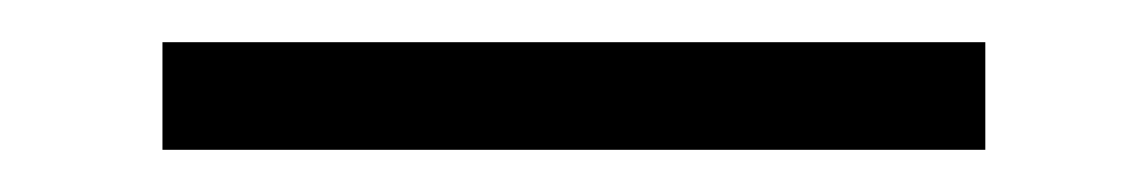

<svg xmlns="http://www.w3.org/2000/svg" viewBox="-20 -6 544 91"><path d="M57 14H447V65H57Z"/></svg>

Font: BM HANNA Air
Style: Regular
Weight: 400
Designer: Woowa Brothers : Cheoljun Lim; Soyoung Lee; Taehyun Cha; Byungsun Park; Minjin Kim; Hyesun Chae; Myungsoo Han; Bongjin K
Foundry: Sandoll Communications Inc.
Version: Version 1.000;PS 1;hotconv 16.6.51;makeotf.lib2.5.65220